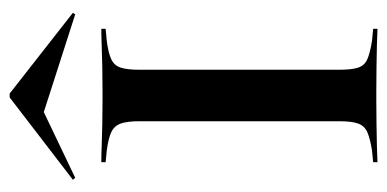

<svg xmlns="http://www.w3.org/2000/svg" viewBox="-222 -578 800 397"><g transform="rotate(-90 178.5 -380.0)"><path d="M169.4 -2.4Q142.7 -2.4 119.4 -2Q96 -1.6 76.2 -1.2Q56.5 -0.8 41.1 0V-8.9L65.3 -11.3Q90.3 -15.3 103.2 -21Q116.1 -26.6 121 -39.9Q125.8 -53.2 125.8 -78.2V-492.7Q125.8 -517.7 121 -531Q116.1 -544.4 103.2 -550.4Q90.3 -556.5 65.3 -559.7L41.1 -562.1V-571Q56.5 -571 76.2 -570.2Q96 -569.4 119.4 -569Q142.7 -568.5 169.4 -568.5H179H188.7Q215.3 -568.5 238.7 -569Q262.1 -569.4 281.9 -570.2Q301.6 -571 316.9 -571V-562.1L291.9 -559.7Q266.9 -556.5 254 -550.4Q241.1 -544.4 236.7 -531Q232.3 -517.7 232.3 -492.7V-78.2Q232.3 -53.2 236.7 -39.9Q241.1 -26.6 254 -21Q266.9 -15.3 291.9 -11.3L316.9 -8.9V0Q301.6 -0.8 281.9 -1.2Q262.1 -1.6 238.7 -2Q215.3 -2.4 188.7 -2.4H179ZM8.9 -625 4.8 -629.8 175 -760.5H183.1L350 -629.8L346.8 -625L123.4 -696.8L175.8 -704.8Z"/></g></svg>

Font: Playfair 144pt SemiExpanded SemiBold
Style: Regular
Weight: 600
Width: 6
Designer: Claus Eggers Sørensen
Foundry: Claus Eggers Sørensen
Version: Version 2.203